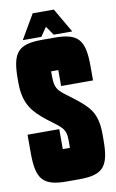

<svg xmlns="http://www.w3.org/2000/svg" viewBox="-94 -892 575 948"><g transform="rotate(-10 193.5 -418.5)"><path d="M246 -842H140L69 -720H162L193 -765L224 -720H317ZM206 -156H170V-256H11V-165C11 -33 42 5 162 5H225C345 5 376 -33 376 -165V-196C376 -305 335 -338 268 -391C206 -440 180 -444 180 -519V-544H216V-464H376V-535C376 -667 345 -705 225 -705H162C42 -705 11 -667 11 -535V-518C11 -409 52 -365 118 -313C181 -264 206 -256 206 -195Z"/></g></svg>

Font: Queering Heavy
Style: Bold
Weight: 900
Designer: Adam Naccarato
Foundry: adamnac
Version: Version 2.000;hotconv 1.0.109;makeotfexe 2.5.65596